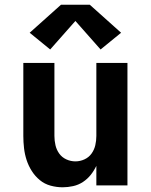

<svg xmlns="http://www.w3.org/2000/svg" viewBox="-20 -787 640 815"><path d="M246 8Q220 8 194.5 1Q169 -6 149 -22.5Q129 -39 115 -61Q101 -83 93 -107.5Q85 -132 82 -158Q79 -184 79 -210V-520H211V-210Q211 -190 215.5 -170.5Q220 -151 231.5 -135Q243 -119 261.5 -110.5Q280 -102 300 -102Q320 -102 338.5 -110.5Q357 -119 368.5 -135Q380 -151 384.5 -170.5Q389 -190 389 -210V-520H521V0H389V-83Q379 -62 365 -44.5Q351 -27 332 -14.5Q313 -2 290.5 3Q268 8 246 8ZM407 -577 300 -698 193 -577 106 -648 239 -767H361L494 -648Z"/></svg>

Font: Iosevka Custom XBdEx
Style: Regular
Weight: 800
Width: 7
Monospace: yes
Designer: Belleve Invis
Foundry: Belleve Invis
Version: Version 11.2.4; ttfautohint (v1.8.4)